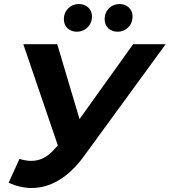

<svg xmlns="http://www.w3.org/2000/svg" viewBox="-20 -920 845 956"><path d="M363 -762C402 -762 438 -792 438 -838C438 -876 409 -900 372 -900C333 -900 298 -870 298 -824C298 -786 326 -762 363 -762ZM566 -762C605 -762 640 -792 640 -838C640 -876 611 -900 575 -900C535 -900 501 -870 501 -824C501 -786 529 -762 566 -762ZM643 -700 376 -327 265 -700H96L268 -196L256 -183C219 -139 181 -119 136 -119C118 -119 98 -122 77 -129L23 -10C61 7 99 16 138 16C229 16 319 -34 397 -141L805 -700Z"/></svg>

Font: AWKNG-Font
Style: Bold Italic
Weight: 700
Italic angle: -11.3°
Designer: Awakening Church
Foundry: Awakening Church
Version: Version 1.700;PS 001.700;hotconv 1.0.88;makeotf.lib2.5.64775